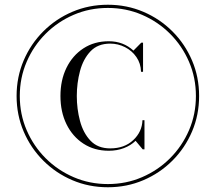

<svg xmlns="http://www.w3.org/2000/svg" viewBox="-20 -780 910 810"><path d="M50 -375Q50 -455 79.8 -524.8Q109.5 -594.5 162.5 -647.5Q215.5 -700.5 285.2 -730.2Q355 -760 435 -760Q515 -760 584.8 -730.2Q654.5 -700.5 707.5 -647.5Q760.5 -594.5 790.2 -524.8Q820 -455 820 -375Q820 -295 790.2 -225.2Q760.5 -155.5 707.5 -102.5Q654.5 -49.5 584.8 -19.8Q515 10 435 10Q355 10 285.2 -19.8Q215.5 -49.5 162.5 -102.5Q109.5 -155.5 79.8 -225.2Q50 -295 50 -375ZM63.5 -375Q63.5 -298 92.5 -230.8Q121.5 -163.5 172.5 -112.5Q223.5 -61.5 290.8 -32.5Q358 -3.5 435 -3.5Q512 -3.5 579.2 -32.5Q646.5 -61.5 697.5 -112.5Q748.5 -163.5 777.5 -230.8Q806.5 -298 806.5 -375Q806.5 -452 777.5 -519.2Q748.5 -586.5 697.5 -637.5Q646.5 -688.5 579.2 -717.5Q512 -746.5 435 -746.5Q358 -746.5 290.8 -717.5Q223.5 -688.5 172.5 -637.5Q121.5 -586.5 92.5 -519.2Q63.5 -452 63.5 -375ZM589.5 -273V-150H582L552 -186Q532 -166.5 502.8 -155.2Q473.5 -144 439 -144Q378 -144 332 -174Q286 -204 260.5 -256Q235 -308 235 -375Q235 -442 260.5 -494Q286 -546 332 -576Q378 -606 439 -606Q500 -606 543 -566.5L576 -600H583.5V-477H575Q574 -512.5 555.5 -539.2Q537 -566 507.5 -581Q478 -596 445 -596Q392.5 -596 361.8 -563.5Q331 -531 317.5 -480.2Q304 -429.5 304 -375Q304 -320.5 317.5 -269.8Q331 -219 361.8 -186.5Q392.5 -154 445 -154Q505 -154 542.2 -189Q579.5 -224 581 -273Z"/></svg>

Font: Bodoni* 16
Style: Regular
Weight: 400
Version: Version 2.2